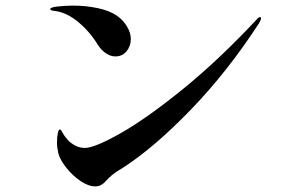

<svg xmlns="http://www.w3.org/2000/svg" viewBox="-20 -699 1040 684"><path d="M328 -540Q301 -585 260 -619.5Q219 -654 176 -660Q159 -661 159 -667Q159 -673 186.5 -676Q214 -679 241 -679Q286 -679 328.5 -670Q371 -661 398 -642Q419 -627 432.5 -604.5Q446 -582 446 -560Q446 -535 431 -516.5Q416 -498 391 -498Q374 -498 357.5 -509Q341 -520 328 -540ZM183 -191Q183 -211 186 -224.5Q189 -238 193 -238Q197 -238 203.5 -225.5Q210 -213 222 -200Q232 -189 248 -180.5Q264 -172 282 -172Q317 -172 409 -224Q501 -276 629 -379.5Q757 -483 892 -627Q901 -638 906 -638Q910 -638 910 -634Q910 -630 906.5 -623.5Q903 -617 902 -615Q790 -443 660 -308.5Q530 -174 419 -102Q417 -101 401 -91Q390 -84 380 -76Q370 -68 358 -55Q341 -35 320 -35Q295 -35 267 -54Q239 -73 217 -100.5Q195 -128 188 -152Q183 -174 183 -191Z"/></svg>

Font: Shippori Mincho B1
Style: Bold
Weight: 700
Designer: FONTDASU
Foundry: FONTDASU / Google Inc. / but / Adobe
Version: Version 3.110; ttfautohint (v1.8.3)